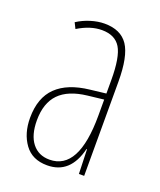

<svg xmlns="http://www.w3.org/2000/svg" viewBox="-108 -607 574 687"><g transform="rotate(20 178.5 -263.5)"><path d="M290 -358V0H270L267 -93H265Q240 10 152 10Q95 10 66 -30Q37 -70 37 -129Q37 -206 79.5 -247Q122 -288 204 -297L264 -304V-355Q264 -443 243 -477.5Q222 -512 172 -512Q128 -512 81 -483L70 -505Q93 -520 120.5 -528.5Q148 -537 173 -537Q235 -537 262.5 -496Q290 -455 290 -358ZM203 -274Q132 -266 97.5 -230.5Q63 -195 63 -129Q63 -73 87 -42.5Q111 -12 153 -12Q264 -12 264 -220V-281Z"/></g></svg>

Font: Noto Sans Display Thin Cond
Style: Regular
Weight: 250
Width: 3
Designer: Monotype Design team
Foundry: Monotype Imaging Inc.
Version: Version 1.000